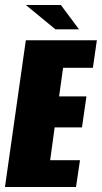

<svg xmlns="http://www.w3.org/2000/svg" viewBox="-30 -753 410 773"><path d="M-10 0 74 -591H360L344 -480H224L208 -365H318L300 -240H190L172 -108H292L276 0ZM193 -635 74 -733H215L288 -635Z"/></svg>

Font: Alumni Sans Black
Style: Italic
Weight: 900
Italic angle: -8°
Version: Version 1.016